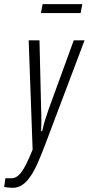

<svg xmlns="http://www.w3.org/2000/svg" viewBox="-84 -720 427 924"><path d="M-24 184Q-33 184 -44.5 182.5Q-56 181 -64 180L-58 138H-29Q-9 138 7.5 121.5Q24 105 40 74Q56 43 73 0L54 -526H106L114 -194Q115 -177 115 -159.5Q115 -142 115 -124.5Q115 -107 114 -89H119Q122 -99 124.5 -111.5Q127 -124 131.5 -138Q136 -152 141 -166.5Q146 -181 150 -194L271 -526H323L133 -23Q117 19 101 56.5Q85 94 66.5 123Q48 152 26 168Q4 184 -24 184ZM113 -657 121 -700H312L304 -657Z"/></svg>

Font: Archivo ExtraCondensed ExtraLight
Style: Italic
Weight: 250
Width: 2
Italic angle: -10°
Designer: Hector Gatti
Foundry: Omnibus-Type
Version: Version 2.001